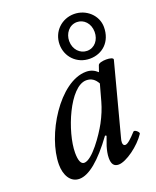

<svg xmlns="http://www.w3.org/2000/svg" viewBox="-129 -740 673 829"><g transform="rotate(-20 207.5 -325.5)"><path d="M312 -459C370 -459 415 -500 415 -567C415 -621 368 -664 312 -664C256 -664 209 -621 209 -561C209 -505 252 -459 312 -459ZM312 -495C280 -495 253 -522 253 -561C253 -595 276 -627 312 -627C343 -627 370 -601 370 -561C370 -525 347 -495 312 -495ZM92 13C136 13 192 -33 259 -125L265 -122L250 -80C245 -63 241 -45 241 -28C241 0 251 13 272 13C307 13 373 -35 403 -81C407 -88 386 -106 380 -99C356 -73 339 -57 328 -57C321 -57 317 -62 317 -72C317 -78 318 -84 321 -94L407 -420C411 -436 343 -436 338 -420L328 -391C313 -405 296 -412 276 -412C153 -412 29 -209 29 -75C29 -28 50 13 92 13ZM135 -45C120 -45 112 -63 112 -99C112 -194 187 -377 264 -377C287 -377 303 -366 315 -344L294 -268C286 -239 274 -210 258 -180C234 -136 172 -45 135 -45Z"/></g></svg>

Font: Junicode Two Beta SemiCondensed Medium
Style: Italic
Weight: 500
Width: 4
Italic angle: -10°
Version: Version 1.063